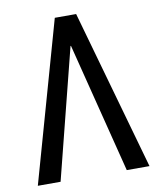

<svg xmlns="http://www.w3.org/2000/svg" viewBox="-81 -775 698 840"><g transform="rotate(-10 268.0 -355.5)"><path d="M268.1 -577.6H266.1L120.1 0H19L219.7 -710.9H314.5L515.1 0H414.1Z"/></g></svg>

Font: Franco
Style: Regular
Weight: 400
Designer: Google
Version: Version 1.200311; 2013